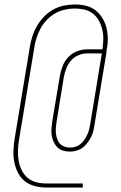

<svg xmlns="http://www.w3.org/2000/svg" viewBox="-20 -768 540 856"><path d="M185 68Q159 68 134.5 61.5Q110 55 91 40Q72 25 60.5 3Q49 -19 44 -44Q39 -69 40 -95.5Q41 -122 45 -148L113 -559Q117 -583 124.5 -606.5Q132 -630 145 -652.5Q158 -675 176.5 -694Q195 -713 217.5 -725.5Q240 -738 265 -743Q290 -748 314 -748Q339 -748 362.5 -742.5Q386 -737 404.5 -723Q423 -709 435.5 -689Q448 -669 454 -646Q460 -623 460.5 -598Q461 -573 456 -548L454 -530L401 -210Q399 -196 395.5 -182Q392 -168 385 -155Q378 -142 368.5 -129.5Q359 -117 347 -108.5Q335 -100 320.5 -96Q306 -92 292 -92Q276 -92 261 -96.5Q246 -101 236 -111Q226 -121 219.5 -135Q213 -149 210.5 -164Q208 -179 209.5 -195Q211 -211 213 -227L247 -430Q251 -452 259.5 -474Q268 -496 284.5 -513.5Q301 -531 323.5 -539.5Q346 -548 368 -548H437Q440 -571 440.5 -593Q441 -615 436 -636Q431 -657 421 -675.5Q411 -694 394.5 -707Q378 -720 357 -725Q336 -730 313 -730Q292 -730 269 -725Q246 -720 226 -708.5Q206 -697 189 -679.5Q172 -662 161 -641.5Q150 -621 143 -599Q136 -577 133 -556L65 -145Q61 -122 60 -98.5Q59 -75 63 -52.5Q67 -30 76.5 -10Q86 10 102 24Q118 38 140 44Q162 50 186 50H349V68ZM292 -110Q304 -110 316 -113.5Q328 -117 338.5 -125.5Q349 -134 356 -144.5Q363 -155 368.5 -166.5Q374 -178 377 -189.5Q380 -201 382 -213L434 -530H368Q349 -530 330 -522Q311 -514 297.5 -499Q284 -484 276.5 -465Q269 -446 265 -427L232 -224Q230 -211 229 -198Q228 -185 229.5 -172.5Q231 -160 235 -148Q239 -136 247 -127.5Q255 -119 267 -114.5Q279 -110 292 -110Z"/></svg>

Font: Iosevka Curly Slab Thin
Style: Italic
Weight: 100
Italic angle: -9°
Monospace: yes
Designer: Belleve Invis
Foundry: Belleve Invis
Version: Version 22.1.2; ttfautohint (v1.8.4)